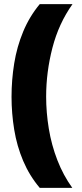

<svg xmlns="http://www.w3.org/2000/svg" viewBox="-20 -754 399 932"><path d="M36 -284Q36 -366 49 -446.5Q62 -527 92.5 -600.5Q123 -674 173 -734H332Q265 -640 234.5 -522Q204 -404 204 -285Q204 -208 217 -129Q230 -50 258.5 23.5Q287 97 331 158H173Q123 99 92.5 27Q62 -45 49 -124.5Q36 -204 36 -284Z"/></svg>

Font: Noto Sans Thai Looped UI Black
Style: Regular
Weight: 900
Designer: Cadson Demak Team
Foundry: Cadson Demak Co., Ltd.
Version: Version 1.000